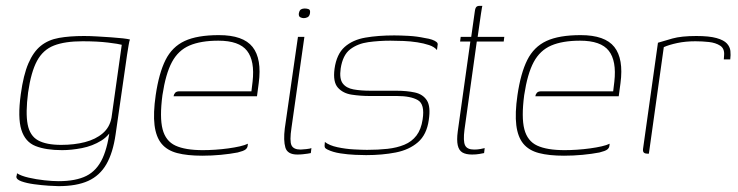

<svg xmlns="http://www.w3.org/2000/svg" viewBox="-20 -525 2520 656"><path d="M180 111Q170 111 146.5 109.5Q123 108 97 104.5Q71 101 53 94.5Q35 88 36 78Q37 76 37.5 72.5Q38 69 38 67Q52 76 78 82Q104 88 132 91Q160 94 180 94Q239 94 275 76Q311 58 330.5 15.5Q350 -27 357 -98L371 -99Q356 -63 326 -44.5Q296 -26 260 -19Q224 -12 192 -12Q137 -12 101.5 -26Q66 -40 53 -81.5Q40 -123 51 -203Q60 -269 77 -308.5Q94 -348 119.5 -368.5Q145 -389 181.5 -395.5Q218 -402 267 -402Q288 -402 312.5 -400.5Q337 -399 360 -397.5Q383 -396 400 -394Q417 -392 424 -390Q422 -386 419.5 -371Q417 -356 414 -337Q411 -318 409 -302L375 -66Q366 -3 343.5 36Q321 75 281.5 93Q242 111 180 111ZM189 -30Q234 -30 270.5 -39.5Q307 -49 331 -69.5Q355 -90 361 -123L396 -372Q386 -375 349.5 -379.5Q313 -384 262 -384Q202 -384 164.5 -369.5Q127 -355 106.5 -317Q86 -279 76 -209Q67 -139 74.5 -100Q82 -61 110 -45.5Q138 -30 189 -30Z M671 7Q620 7 585.5 -2Q551 -11 532 -34Q513 -57 508 -97.5Q503 -138 512 -200Q523 -275 545.5 -320Q568 -365 611 -385Q654 -405 728 -405Q811 -405 843 -364.5Q875 -324 864 -241L858 -196H573Q574 -203 578.5 -208Q583 -213 593 -213H839L843 -246Q851 -317 824 -351.5Q797 -386 726 -386Q666 -386 627.5 -369.5Q589 -353 567.5 -313Q546 -273 535 -200Q525 -124 535.5 -83.5Q546 -43 579.5 -27.5Q613 -12 673 -12Q693 -12 715.5 -13.5Q738 -15 760 -18Q782 -21 799.5 -25Q817 -29 827 -34L826 -26Q825 -19 818.5 -14Q812 -9 792 -4Q766 1 734.5 4Q703 7 671 7Z M996 3Q962 3 955 -21Q948 -45 953 -86L998 -399H1020L976 -89Q969 -43 976 -28.5Q983 -14 1007 -14Q1012 -14 1026 -15.5Q1040 -17 1044 -19L1042 -2Q1038 -1 1031 0Q1024 1 1015 2Q1006 3 996 3ZM1018 -463Q1012 -463 1006 -466Q1000 -469 1001 -479Q1003 -490 1008.5 -493Q1014 -496 1021 -496Q1029 -496 1035 -493.5Q1041 -491 1039 -479Q1037 -469 1030.5 -466Q1024 -463 1018 -463Z M1231 5Q1218 5 1193.5 4Q1169 3 1143 -1Q1117 -5 1099 -14Q1093 -17 1091 -19.5Q1089 -22 1089 -27Q1089 -32 1090 -40Q1105 -28 1133 -22Q1161 -16 1189.5 -14.5Q1218 -13 1234 -13Q1272 -13 1304 -16.5Q1336 -20 1361.5 -30.5Q1387 -41 1403 -62Q1419 -83 1424 -117Q1432 -169 1407.5 -183Q1383 -197 1336 -197H1243Q1212 -197 1182 -201.5Q1152 -206 1134.5 -225.5Q1117 -245 1123 -290Q1130 -340 1157.5 -364.5Q1185 -389 1228.5 -396.5Q1272 -404 1327 -404Q1347 -404 1375.5 -402.5Q1404 -401 1432 -395Q1446 -393 1456 -389.5Q1466 -386 1471.5 -381.5Q1477 -377 1475 -370L1473 -354Q1464 -365 1446 -371Q1428 -377 1405.5 -380.5Q1383 -384 1359 -385Q1335 -386 1314 -386Q1275 -386 1238.5 -381Q1202 -376 1176.5 -356.5Q1151 -337 1144 -291Q1139 -256 1151 -240Q1163 -224 1188 -219.5Q1213 -215 1246 -215H1334Q1370 -215 1397.5 -209Q1425 -203 1438.5 -182Q1452 -161 1445 -115Q1438 -65 1408 -39Q1378 -13 1332 -4Q1286 5 1231 5Z M1593 3Q1572 3 1560 -4Q1548 -11 1544 -28.5Q1540 -46 1544 -76L1587 -383H1552L1554 -399H1590L1602 -484Q1603 -493 1605 -497.5Q1607 -502 1610.5 -503.5Q1614 -505 1618 -505H1628Q1628 -505 1626.5 -498Q1625 -491 1623 -476L1612 -399H1703L1701 -383H1609L1567 -82Q1562 -43 1569 -28.5Q1576 -14 1600 -14Q1612 -14 1622 -16Q1632 -18 1636 -19L1634 -2Q1629 -1 1618 1Q1607 3 1593 3Z M1907 7Q1856 7 1821.5 -2Q1787 -11 1768 -34Q1749 -57 1744 -97.5Q1739 -138 1748 -200Q1759 -275 1781.5 -320Q1804 -365 1847 -385Q1890 -405 1964 -405Q2047 -405 2079 -364.5Q2111 -324 2100 -241L2094 -196H1809Q1810 -203 1814.5 -208Q1819 -213 1829 -213H2075L2079 -246Q2087 -317 2060 -351.5Q2033 -386 1962 -386Q1902 -386 1863.5 -369.5Q1825 -353 1803.5 -313Q1782 -273 1771 -200Q1761 -124 1771.5 -83.5Q1782 -43 1815.5 -27.5Q1849 -12 1909 -12Q1929 -12 1951.5 -13.5Q1974 -15 1996 -18Q2018 -21 2035.5 -25Q2053 -29 2063 -34L2062 -26Q2061 -19 2054.5 -14Q2048 -9 2028 -4Q2002 1 1970.5 4Q1939 7 1907 7Z M2197 0H2191Q2184 0 2180 -3.5Q2176 -7 2177 -16L2228 -379Q2247 -385 2277.5 -393.5Q2308 -402 2359 -402Q2403 -402 2428 -395Q2453 -388 2463.5 -376.5Q2474 -365 2475.5 -351Q2477 -337 2475 -322H2453L2454 -336Q2456 -359 2440.5 -369Q2425 -379 2402 -381.5Q2379 -384 2356 -384Q2322 -384 2294 -378Q2266 -372 2248 -364Z"/></svg>

Font: Genos Thin Thin
Style: Italic
Weight: 250
Italic angle: -8°
Version: Version 1.010